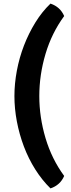

<svg xmlns="http://www.w3.org/2000/svg" viewBox="-20 -856 394 1065"><path d="M336 120Q314 171 260 189Q213 143 175.5 83.5Q138 24 112.5 -43.5Q87 -111 73.5 -182.5Q60 -254 60 -323Q60 -392 73.5 -464Q87 -536 113 -603.5Q139 -671 176 -731Q213 -791 260 -836Q314 -818 336 -767Q267 -673 232.5 -557Q198 -441 198 -323Q198 -206 232.5 -90Q267 26 336 120Z"/></svg>

Font: Signika
Style: Semibold
Weight: 600
Designer: Anna Giedrys
Foundry: Anna Giedrys
Version: Version 1.001